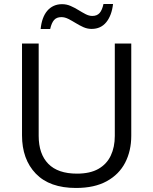

<svg xmlns="http://www.w3.org/2000/svg" viewBox="-20 -932 769 962"><path d="M637.7 -713.9V-252Q637.7 -176.3 607.2 -117.2Q576.7 -58.1 515.1 -24.2Q453.6 9.8 360.8 9.8Q228.5 9.8 159.4 -62Q90.3 -133.8 90.3 -253.9V-713.9H173.8V-251.5Q173.8 -160.6 221.9 -111.3Q270 -62 365.7 -62Q431.2 -62 472.9 -85.7Q514.6 -109.4 534.9 -152.1Q555.2 -194.8 555.2 -251V-713.9ZM183.6 -786.6Q186.5 -815.9 194.8 -838.9Q203.1 -861.8 216.8 -877.9Q230.5 -894 249.3 -902.6Q268.1 -911.1 291 -911.1Q313.5 -911.1 334 -902.1Q354.5 -893.1 373 -881.6Q391.6 -870.1 408.9 -861.1Q426.3 -852.1 442.4 -852.1Q465.8 -852.1 478.8 -866.5Q491.7 -880.9 498.5 -912.1H546.4Q540 -855 512.7 -821Q485.4 -787.1 439 -787.1Q417.5 -787.1 397.5 -796.1Q377.4 -805.2 358.9 -816.7Q340.3 -828.1 322.5 -837.2Q304.7 -846.2 287.6 -846.2Q263.7 -846.2 251 -831.8Q238.3 -817.4 231.4 -786.6Z"/></svg>

Font: Wonky
Style: Regular
Weight: 400
Designer: Monotype Design Team
Foundry: Monotype Imaging Inc.
Version: Version 3.000